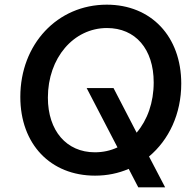

<svg xmlns="http://www.w3.org/2000/svg" viewBox="-20 -736 829 822"><path d="M572 66H687L618 -66C703 -137 756 -248 756 -378C756 -580 627 -716 437 -716C226 -716 67 -547 67 -321C67 -119 196 16 387 16C439 16 487 6 531 -13ZM386 -84C265 -84 185 -176 185 -318C185 -488 295 -616 438 -616C560 -616 638 -526 638 -383C638 -297 611 -222 565 -168L466 -359H351L483 -105C453 -91 421 -84 386 -84Z"/></svg>

Font: Uncut Sans Semibold Italic
Style: Regular
Weight: 600
Italic angle: -11°
Designer: Kasper Nordkvist
Foundry: UNCUT.wtf
Version: Version 1.304;Glyphs 3.2 (3246)